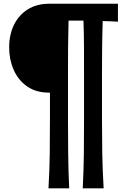

<svg xmlns="http://www.w3.org/2000/svg" viewBox="-20 -809 674 1023"><path d="M420.9 194.3Q425.8 96.7 426.8 8.3Q427.7 -80.1 427.7 -169.4V-424.8Q427.7 -493.2 427.5 -560.5Q427.2 -627.9 424.8 -699.2H345.2Q343.3 -627.9 342.8 -560.5Q342.3 -493.2 342.3 -424.8V-169.4Q342.3 -80.1 343.3 8.3Q344.2 96.7 348.6 194.3H238.3Q244.1 96.7 245.1 8.3Q246.1 -80.1 246.1 -169.4V-315.4H241.7Q171.4 -315.4 124 -348.9Q76.7 -382.3 52.7 -437.3Q28.8 -492.2 28.8 -556.2Q28.8 -624 54.4 -676.5Q80.1 -729 127.9 -759Q175.8 -789.1 241.7 -789.1H608.4V-693.4Q587.4 -694.8 567.1 -695.6Q546.9 -696.3 527.3 -696.8Q524.9 -626 524.2 -559.3Q523.4 -492.7 523.4 -424.8V-169.4Q523.4 -80.1 524.9 8.3Q526.4 96.7 532.2 194.3Z"/></svg>

Font: Pinar Bold
Style: Regular
Weight: 700
Designer: Amin Abedi
Version: Version 3.000